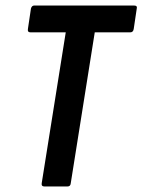

<svg xmlns="http://www.w3.org/2000/svg" viewBox="-20 -675 516 695"><path d="M141 0Q129 0 131 -12L218 -558H90Q79 -558 81 -570L92 -644Q95 -655 104 -655H465Q478 -655 475 -644L464 -570Q462 -558 452 -558H323L236 -11Q235 0 224 0Z"/></svg>

Font: Sofia Sans Condensed
Style: Bold Italic
Weight: 700
Italic angle: -9°
Version: Version 4.100